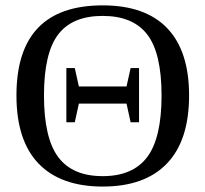

<svg xmlns="http://www.w3.org/2000/svg" viewBox="-20 -682 762 712"><path d="M143.1 -328.1Q143.1 -170.4 195.8 -99.6Q248.5 -28.8 360.8 -28.8Q472.7 -28.8 525.9 -99.6Q579.1 -170.4 579.1 -328.1Q579.1 -484.9 526.1 -554Q473.1 -623 360.8 -623Q248 -623 195.6 -554Q143.1 -484.9 143.1 -328.1ZM41 -328.1Q41 -662.1 360.8 -662.1Q519 -662.1 600.1 -577.4Q681.2 -492.7 681.2 -328.1Q681.2 -161.1 599.1 -75.7Q517.1 9.8 360.8 9.8Q205.1 9.8 123 -75.4Q41 -160.6 41 -328.1ZM272.5 -297.9 257.3 -228.5H226.1V-429.7H257.3L272.5 -361.3H449.2L464.4 -429.7H495.6V-228.5H464.4L449.2 -297.9Z"/></svg>

Font: Tinos
Style: Regular
Weight: 400
Designer: Steve Matteson
Foundry: Monotype Imaging Inc.
Version: Version 1.23